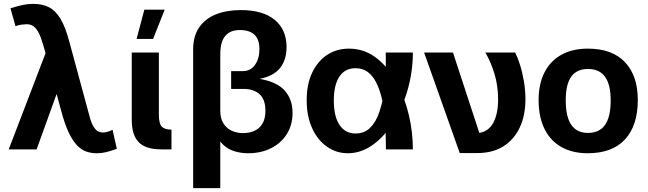

<svg xmlns="http://www.w3.org/2000/svg" viewBox="-20 -771 3345 991"><path d="M223 -517 291 -338 169 0H25ZM583 -3Q550 9 527 14.5Q504 20 479 20Q451 20 426 11.5Q401 3 378.5 -20Q356 -43 335 -86.5Q314 -130 295 -202L213 -504Q202 -545 190.5 -577Q179 -609 162 -627.5Q145 -646 118 -646Q110 -646 93 -644Q76 -642 60 -636L34 -728Q74 -741 100.5 -746Q127 -751 152 -751Q199 -751 233 -733.5Q267 -716 292.5 -673.5Q318 -631 338 -555L441 -175Q451 -136 463 -117Q475 -98 487.5 -92.5Q500 -87 510 -87Q533 -87 561 -101Z M813 0Q732 0 696 -37Q660 -74 660 -153V-500H800V-179Q800 -133 815 -117.5Q830 -102 865 -102V0ZM725 -721H830L770 -570H685Z M977 -516Q977 -584 1007.5 -629Q1038 -674 1093.5 -696.5Q1149 -719 1223 -719Q1337 -719 1398 -668.5Q1459 -618 1459 -528Q1459 -462 1425.5 -420Q1392 -378 1320 -364Q1411 -348 1450.5 -302.5Q1490 -257 1490 -189Q1490 -127 1461 -80Q1432 -33 1380 -6.5Q1328 20 1261 20Q1224 20 1191 10Q1158 0 1133 -23Q1108 -46 1095 -85L1117 -199Q1117 -159 1133.5 -133.5Q1150 -108 1176.5 -96Q1203 -84 1233 -84Q1270 -84 1296 -97Q1322 -110 1336 -135.5Q1350 -161 1350 -199Q1350 -257 1320 -284.5Q1290 -312 1237 -312H1173V-404H1234Q1273 -404 1296 -436Q1319 -468 1319 -518Q1319 -568 1293 -592Q1267 -616 1218 -616Q1168 -616 1142.5 -585.5Q1117 -555 1117 -492V200H977Z M1775 20Q1716 20 1667.5 -14Q1619 -48 1591 -109.5Q1563 -171 1563 -254Q1563 -337 1591.5 -396.5Q1620 -456 1669 -488Q1718 -520 1781 -520Q1863 -520 1927 -468.5Q1991 -417 2034 -331Q2071 -261 2091 -174.5Q2111 -88 2111 0H1972Q1972 -37 1970.5 -84Q1969 -131 1964.5 -180.5Q1960 -230 1948 -274Q1937 -315 1920.5 -347.5Q1904 -380 1878 -399.5Q1852 -419 1815 -419Q1761 -419 1732 -376Q1703 -333 1703 -252Q1703 -170 1732.5 -126Q1762 -82 1815 -82Q1861 -82 1890.5 -111.5Q1920 -141 1936.5 -189Q1953 -237 1962 -292Q1969 -346 1970.5 -401.5Q1972 -457 1971 -500H2111Q2111 -439 2100.5 -379Q2090 -319 2070 -264Q2042 -184 1997 -119.5Q1952 -55 1895.5 -17.5Q1839 20 1775 20Z M2353 19 2169 -500H2318L2454 -85Q2503 -93 2527 -139Q2551 -185 2551 -258Q2551 -327 2532.5 -389Q2514 -451 2485 -500H2639Q2651 -477 2663.5 -438Q2676 -399 2684 -352.5Q2692 -306 2692 -259Q2692 -174 2662 -111.5Q2632 -49 2577 -15Q2522 19 2444 19Z M3013 20Q2935 20 2878 -12Q2821 -44 2790.5 -105.5Q2760 -167 2760 -255Q2760 -338 2790.5 -397.5Q2821 -457 2878 -488.5Q2935 -520 3014 -520Q3140 -520 3206 -450Q3272 -380 3272 -255Q3272 -123 3206 -51.5Q3140 20 3013 20ZM3014 -85Q3074 -85 3103 -126.5Q3132 -168 3132 -253Q3132 -334 3103 -374.5Q3074 -415 3015 -415Q2957 -415 2928.5 -375.5Q2900 -336 2900 -253Q2900 -169 2928.5 -127Q2957 -85 3014 -85Z"/></svg>

Font: Moderustic SemiBold
Style: Regular
Weight: 600
Designer: Tural Alisoy
Foundry: TAFT Foundry
Version: Version 2.120